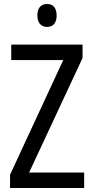

<svg xmlns="http://www.w3.org/2000/svg" viewBox="-20 -1029 464 956"><path d="M215 -1009C184 -1009 166 -990 166 -951C166 -915 185 -895 215 -895C244 -895 262 -915 262 -951C262 -989 245 -1009 215 -1009ZM399 -93V-170H125L391 -740V-807H36V-730H295L30 -159V-93Z"/></svg>

Font: Noto Sans Kannada UI Condensed
Style: Regular
Weight: 400
Width: 3
Designer: Jelle Bosma - Monotype Design Team
Foundry: Monotype Imaging Inc.
Version: Version 2.005